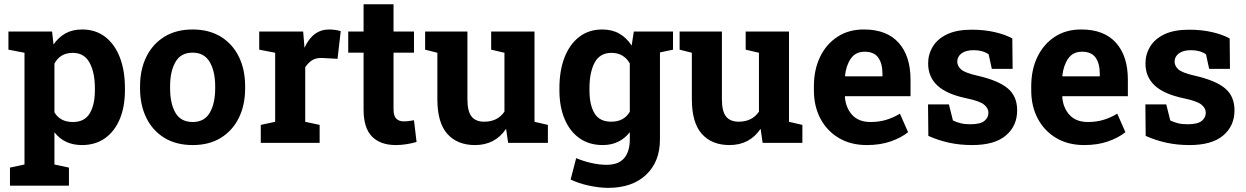

<svg xmlns="http://www.w3.org/2000/svg" viewBox="-20 -678 5912 911"><path d="M27.3 203.1V117.2L96.2 102.5V-427.7L20 -442.4V-528.3H227.1L233.9 -466.8Q257.3 -501 290.5 -519.5Q323.7 -538.1 369.6 -538.1Q433.6 -538.1 479 -503.2Q524.4 -468.3 548.6 -405.8Q572.8 -343.3 572.8 -259.8V-249.5Q572.8 -171.4 548.3 -113Q523.9 -54.7 478.3 -22.2Q432.6 10.3 368.7 10.3Q285.2 10.3 238.3 -50.3V102.5L307.1 117.2V203.1ZM326.2 -99.1Q380.9 -99.1 405.5 -139.6Q430.2 -180.2 430.2 -249.5V-259.8Q430.2 -334.5 404.8 -380.9Q379.4 -427.2 325.2 -427.2Q265.6 -427.2 238.3 -376.5V-145Q265.1 -99.1 326.2 -99.1Z M894.5 10.3Q815.9 10.3 760 -23.9Q704.1 -58.1 674.3 -118.9Q644.5 -179.7 644.5 -258.8V-269Q644.5 -347.7 674.3 -408.4Q704.1 -469.2 760 -503.7Q815.9 -538.1 893.6 -538.1Q971.7 -538.1 1027.6 -503.9Q1083.5 -469.7 1113.3 -408.9Q1143.1 -348.1 1143.1 -269V-258.8Q1143.1 -179.7 1113.3 -118.9Q1083.5 -58.1 1027.8 -23.9Q972.2 10.3 894.5 10.3ZM894.5 -99.1Q949.7 -99.1 975.3 -143.1Q1001 -187 1001 -258.8V-269Q1001 -339.4 975.1 -383.8Q949.2 -428.2 893.6 -428.2Q837.9 -428.2 812.5 -383.8Q787.1 -339.4 787.1 -269V-258.8Q787.1 -186.5 812.5 -142.8Q837.9 -99.1 894.5 -99.1Z M1217.3 0V-85.4L1285.6 -100.1V-427.7L1210 -442.4V-528.3H1418.5L1423.8 -462.9L1424.8 -451.2Q1463.9 -538.1 1542 -538.1Q1554.7 -538.1 1569.6 -536.1Q1584.5 -534.2 1596.7 -530.3L1581.5 -398.9L1510.7 -402.8Q1480.5 -404.3 1461.7 -392.6Q1442.9 -380.9 1428.2 -358.9V-100.1L1496.6 -85.4V0Z M1858.4 10.3Q1784.7 10.3 1744.9 -30.3Q1705.1 -70.8 1705.1 -158.7V-428.2H1632.3V-528.3H1705.1V-657.7H1847.2V-528.3H1944.3V-428.2H1847.2V-159.2Q1847.2 -128.4 1860.1 -115.2Q1873 -102.1 1895.5 -102.1Q1907.2 -102.1 1920.9 -103.8Q1934.6 -105.5 1944.3 -107.4L1956.5 -4.4Q1935.1 2 1909.2 6.1Q1883.3 10.3 1858.4 10.3Z M2233.9 10.3Q2149.9 10.3 2102.5 -42.7Q2055.2 -95.7 2055.2 -207.5V-427.7L1997.1 -442.4V-528.3H2197.8V-206.5Q2197.8 -149.9 2217.5 -125.2Q2237.3 -100.6 2277.3 -100.6Q2341.3 -100.6 2373.5 -148.4V-427.7L2310.5 -442.4V-528.3H2516.1V-100.1L2579.6 -85.4V0H2391.1L2381.3 -66.9Q2329.1 10.3 2233.9 10.3Z M2865.2 213.4Q2825.2 213.4 2775.4 202.9Q2725.6 192.4 2687.5 173.8L2713.9 72.3Q2748 86.9 2786.4 95.5Q2824.7 104 2857.9 104Q2915 104 2941.7 72.3Q2968.3 40.5 2968.3 -16.1V-50.8Q2919.9 10.3 2840.3 10.3Q2775.4 10.3 2729.5 -22.2Q2683.6 -54.7 2658.9 -113.3Q2634.3 -171.9 2634.3 -249.5V-259.8Q2634.3 -343.3 2658.7 -405.8Q2683.1 -468.3 2728.5 -503.2Q2773.9 -538.1 2837.4 -538.1Q2884.8 -538.1 2918.9 -518.3Q2953.1 -498.5 2977.1 -461.9L2987.3 -528.3H3173.3V-442.4L3111.3 -429.2V-15.6Q3111.3 88.9 3045.7 151.1Q2980 213.4 2865.2 213.4ZM2880.4 -100.6Q2940.4 -100.6 2968.3 -147.5V-377Q2939.5 -427.2 2880.9 -427.2Q2826.2 -427.2 2801.5 -380.9Q2776.9 -334.5 2776.9 -259.8V-249.5Q2776.9 -180.2 2800.8 -140.4Q2824.7 -100.6 2880.4 -100.6Z M3441.4 10.3Q3357.4 10.3 3310.1 -42.7Q3262.7 -95.7 3262.7 -207.5V-427.7L3204.6 -442.4V-528.3H3405.3V-206.5Q3405.3 -149.9 3425 -125.2Q3444.8 -100.6 3484.9 -100.6Q3548.8 -100.6 3581.1 -148.4V-427.7L3518.1 -442.4V-528.3H3723.6V-100.1L3787.1 -85.4V0H3598.6L3588.9 -66.9Q3536.6 10.3 3441.4 10.3Z M4092.8 10.3Q4016.6 10.3 3960.2 -23.2Q3903.8 -56.6 3872.8 -115.2Q3841.8 -173.8 3841.8 -249V-268.6Q3841.8 -347.2 3871.1 -408Q3900.4 -468.8 3953.9 -503.7Q4007.3 -538.6 4080.1 -538.1Q4187 -538.1 4243.7 -475.3Q4300.3 -412.6 4300.3 -299.3V-221.7H3989.7L3988.8 -218.8Q3992.7 -166.5 4023.4 -132.8Q4054.2 -99.1 4110.8 -99.1Q4149.9 -99.1 4183.8 -109.1Q4217.8 -119.1 4250 -138.7L4288.6 -50.8Q4255.9 -24.4 4206.3 -7.1Q4156.7 10.3 4092.8 10.3ZM3990.7 -315.9H4167V-328.6Q4167 -376.5 4147.2 -404.5Q4127.4 -432.6 4082.5 -432.6Q4039.6 -432.6 4017.1 -400.1Q3994.6 -367.7 3989.3 -318.4Z M4592.8 10.3Q4533.7 10.3 4482.7 -1Q4431.6 -12.2 4384.8 -33.2L4383.3 -182.6H4482.4L4501.5 -106.4Q4518.1 -98.1 4537.8 -93.3Q4557.6 -88.4 4583 -88.4Q4630.9 -88.4 4650.4 -104Q4669.9 -119.6 4669.9 -143.1Q4669.9 -165 4648.9 -181.9Q4627.9 -198.7 4566.4 -211.4Q4472.2 -231 4428 -272Q4383.8 -313 4383.8 -377Q4383.8 -420.4 4406 -457Q4428.2 -493.7 4473.9 -515.4Q4519.5 -537.1 4590.8 -537.1Q4650.4 -537.1 4700 -525.6Q4749.5 -514.2 4783.2 -495.6L4784.7 -351.1H4686L4670.9 -420.4Q4642.6 -439.9 4599.6 -439.9Q4562.5 -439.9 4542.2 -424.6Q4522 -409.2 4522 -385.7Q4522 -365.2 4539.8 -348.9Q4557.6 -332.5 4618.2 -318.8Q4716.3 -296.4 4761.2 -259Q4806.2 -221.7 4806.2 -154.3Q4806.2 -80.6 4752.7 -35.2Q4699.2 10.3 4592.8 10.3Z M5124 10.3Q5047.9 10.3 4991.5 -23.2Q4935.1 -56.6 4904.1 -115.2Q4873 -173.8 4873 -249V-268.6Q4873 -347.2 4902.3 -408Q4931.6 -468.8 4985.1 -503.7Q5038.6 -538.6 5111.3 -538.1Q5218.3 -538.1 5274.9 -475.3Q5331.5 -412.6 5331.5 -299.3V-221.7H5021L5020 -218.8Q5023.9 -166.5 5054.7 -132.8Q5085.4 -99.1 5142.1 -99.1Q5181.2 -99.1 5215.1 -109.1Q5249 -119.1 5281.2 -138.7L5319.8 -50.8Q5287.1 -24.4 5237.5 -7.1Q5188 10.3 5124 10.3ZM5022 -315.9H5198.2V-328.6Q5198.2 -376.5 5178.5 -404.5Q5158.7 -432.6 5113.8 -432.6Q5070.8 -432.6 5048.3 -400.1Q5025.9 -367.7 5020.5 -318.4Z M5624 10.3Q5564.9 10.3 5513.9 -1Q5462.9 -12.2 5416 -33.2L5414.6 -182.6H5513.7L5532.7 -106.4Q5549.3 -98.1 5569.1 -93.3Q5588.9 -88.4 5614.3 -88.4Q5662.1 -88.4 5681.6 -104Q5701.2 -119.6 5701.2 -143.1Q5701.2 -165 5680.2 -181.9Q5659.2 -198.7 5597.7 -211.4Q5503.4 -231 5459.2 -272Q5415 -313 5415 -377Q5415 -420.4 5437.3 -457Q5459.5 -493.7 5505.1 -515.4Q5550.8 -537.1 5622.1 -537.1Q5681.6 -537.1 5731.2 -525.6Q5780.8 -514.2 5814.5 -495.6L5815.9 -351.1H5717.3L5702.1 -420.4Q5673.8 -439.9 5630.9 -439.9Q5593.8 -439.9 5573.5 -424.6Q5553.2 -409.2 5553.2 -385.7Q5553.2 -365.2 5571 -348.9Q5588.9 -332.5 5649.4 -318.8Q5747.6 -296.4 5792.5 -259Q5837.4 -221.7 5837.4 -154.3Q5837.4 -80.6 5783.9 -35.2Q5730.5 10.3 5624 10.3Z"/></svg>

Font: Roboto Slab
Style: Bold
Weight: 700
Designer: Google
Version: Version 2.000; ttfautohint (v1.8.1.43-b0c9)